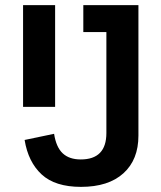

<svg xmlns="http://www.w3.org/2000/svg" viewBox="-20 -718 629 749"><path d="M520 -698V-189Q520 -95 461.5 -42Q403 11 296 11Q195 11 142.5 -37.5Q90 -86 76 -172L191 -196Q199 -144 224.5 -120Q250 -96 295 -96Q395 -96 395 -199V-593H305V-698ZM70 -698H195V-301H70Z"/></svg>

Font: IBM Plex Sans Cond SmBld
Style: Regular
Weight: 600
Width: 3
Designer: Mike Abbink, Paul van der Laan, Pieter van Rosmalen
Foundry: Bold Monday
Version: Version 1.3